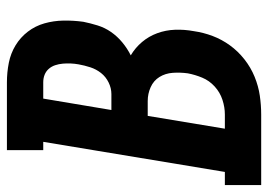

<svg xmlns="http://www.w3.org/2000/svg" viewBox="-145 -645 775 555"><g transform="rotate(-90 242.5 -367.5)"><path d="M-15 0V-105H23L110 -630H86V-735H282Q311 -735 338.5 -729.5Q366 -724 389 -710Q412 -696 428.5 -674.5Q445 -653 452.5 -626.5Q460 -600 460.5 -571.5Q461 -543 457 -514Q453 -494 446.5 -473Q440 -452 427.5 -434Q415 -416 397.5 -401.5Q380 -387 360 -377Q382 -364 398.5 -344.5Q415 -325 424 -300.5Q433 -276 434 -249Q435 -222 430 -195Q426 -167 416 -140.5Q406 -114 389 -90.5Q372 -67 348.5 -48.5Q325 -30 298 -19Q271 -8 243.5 -4Q216 0 189 0ZM202 -433H248Q265 -433 281.5 -441Q298 -449 309 -463Q320 -477 325.5 -494Q331 -511 334 -528Q336 -539 336.5 -550.5Q337 -562 336 -573.5Q335 -585 331.5 -595.5Q328 -606 321 -614Q314 -622 304 -626Q294 -630 282 -630H235ZM189 -105Q210 -105 231.5 -112Q253 -119 270 -134.5Q287 -150 295.5 -170.5Q304 -191 308 -212Q311 -234 309.5 -255.5Q308 -277 297.5 -294Q287 -311 268 -319.5Q249 -328 228 -328H185L148 -105Z"/></g></svg>

Font: Iosevka Slab Extrabold
Style: Italic
Weight: 800
Italic angle: -9°
Monospace: yes
Designer: Belleve Invis
Foundry: Belleve Invis
Version: Version 11.1.0; ttfautohint (v1.8.3)